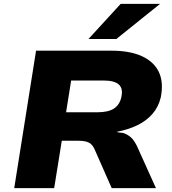

<svg xmlns="http://www.w3.org/2000/svg" viewBox="-20 -965 884 985"><path d="M53 0 165 -705H552Q646 -705 707.5 -677Q769 -649 794.5 -596.5Q820 -544 805 -466Q793 -416 762 -380.5Q731 -345 684.5 -322.5Q638 -300 580 -289L585 -286L611 -283Q631 -277 648.5 -263Q666 -249 682 -217L780 0H553L463 -204Q456 -218 446 -226.5Q436 -235 421 -239Q406 -243 382 -243H297L258 0ZM319 -389H479Q537 -389 566 -409Q595 -429 603 -469Q612 -511 589.5 -531.5Q567 -552 510 -552H345ZM434 -765 599 -945H801L577 -765Z"/></svg>

Font: Nunito Sans 7pt SemiExpanded Black
Style: Italic
Weight: 900
Width: 6
Italic angle: -9°
Designer: Vernon Adams
Foundry: Vernon Adams
Version: Version 3.101;gftools[0.9.27]